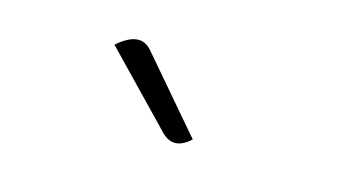

<svg xmlns="http://www.w3.org/2000/svg" viewBox="-37 -922 668 372"><g transform="rotate(15 297.0 -736.5)"><path d="M357 -665Q325 -635 298 -663L163 -803Q206 -841 232 -811L357 -665Z"/></g></svg>

Font: Swei Half Moon CJK SC
Style: Light
Weight: 300
Version: Version 2.071